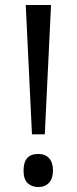

<svg xmlns="http://www.w3.org/2000/svg" viewBox="-20 -734 307 768"><path d="M159.2 -196.8H107.9L83 -713.9H184.1ZM74.2 -51.8Q74.2 -118.2 132.8 -118.2Q161.1 -118.2 176.5 -101.1Q191.9 -84 191.9 -51.8Q191.9 -20.5 176.3 -3.2Q160.6 14.2 132.8 14.2Q107.4 14.2 90.8 -1.2Q74.2 -16.6 74.2 -51.8Z"/></svg>

Font: f01525491
Style: Regular
Weight: 400
Foundry: Ascender Corporation
Version: Version 1.10